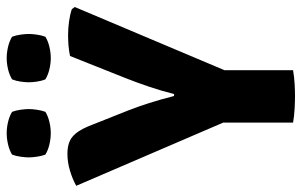

<svg xmlns="http://www.w3.org/2000/svg" viewBox="-190 -730 923 588"><g transform="rotate(-90 272.0 -435.5)"><path d="M395 -683Q411.5 -686.5 428 -687.8Q444.5 -689 460 -689Q480 -689 501.2 -686Q522.5 -683 538.5 -677.5L545 -668.5L351.5 -210V0Q331.5 3.5 309.8 4.8Q288 6 272 6Q257.5 6 234 4.8Q210.5 3.5 191 0V-214L-2.5 -664Q18 -675.5 43.8 -683.2Q69.5 -691 95 -691Q129 -691 147.2 -676Q165.5 -661 179.5 -627.5L227 -508Q252.5 -443.5 272.5 -364.5H278.5Q288 -402.5 301 -441Q314 -479.5 327.5 -513.5ZM388.5 -742Q372 -742 354.2 -746.2Q336.5 -750.5 323.5 -758.5Q318.5 -770.5 316.5 -785Q314.5 -799.5 314.5 -809.5Q314.5 -819.5 316.5 -834Q318.5 -848.5 323.5 -860.5Q336.5 -868.5 354.2 -872.8Q372 -877 388.5 -877Q405.5 -877 423.2 -872.8Q441 -868.5 454 -860.5Q458.5 -848.5 460.5 -834Q462.5 -819.5 462.5 -809.5Q462.5 -799.5 460.5 -785Q458.5 -770.5 454 -758.5Q441 -750.5 423.2 -746.2Q405.5 -742 388.5 -742ZM158.5 -742Q142 -742 124 -746.2Q106 -750.5 93 -758.5Q88.5 -770.5 86.5 -785Q84.5 -799.5 84.5 -809.5Q84.5 -819.5 86.5 -834Q88.5 -848.5 93 -860.5Q106 -868.5 124 -872.8Q142 -877 158.5 -877Q175.5 -877 193.2 -872.8Q211 -868.5 224 -860.5Q228.5 -848.5 230.5 -834Q232.5 -819.5 232.5 -809.5Q232.5 -799.5 230.5 -785Q228.5 -770.5 224 -758.5Q211 -750.5 193.2 -746.2Q175.5 -742 158.5 -742Z"/></g></svg>

Font: Signika SC
Style: Bold
Weight: 700
Designer: Anna Giedryś
Foundry: Anna Giedryś
Version: Version 2.000; ttfautohint (v1.8.3) -l 8 -r 50 -G 200 -x 9 -